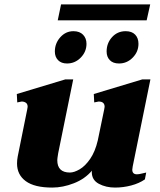

<svg xmlns="http://www.w3.org/2000/svg" viewBox="-20 -838 722 868"><path d="M643 -746H241L256 -818H659ZM228 -605Q228 -642 252.5 -669.5Q277 -697 312 -697Q340 -697 355.5 -681Q371 -665 371 -640Q371 -604 345 -577.5Q319 -551 283 -551Q257 -551 242.5 -566Q228 -581 228 -605ZM548 -697Q576 -697 591 -681.5Q606 -666 606 -640Q606 -604 580 -577.5Q554 -551 518 -551Q491 -551 476.5 -566Q462 -581 462 -605Q462 -643 486.5 -670Q511 -697 548 -697ZM599 -50Q608 -50 621.5 -53.5Q635 -57 641 -58L635 -27Q609 -9 573 0.5Q537 10 500 10Q459 10 427 -7Q395 -24 395 -60Q395 -65 396 -67Q364 -29 314 -9.5Q264 10 216 10Q136 10 96.5 -19Q57 -48 57 -99Q57 -114 60 -130L103 -343Q105 -351 105 -355Q105 -368 97 -373.5Q89 -379 78 -379Q77 -379 58 -375L56 -413L275 -479H311L243 -145Q239 -121 239 -114Q239 -58 296 -58Q315 -58 340 -72.5Q365 -87 387.5 -119.5Q410 -152 422 -203L451 -343Q453 -351 453 -355Q453 -379 426 -379Q425 -379 406 -375L404 -413L623 -479H660L580 -86Q578 -74 578 -71Q578 -50 599 -50Z"/></svg>

Font: Taviraj ExtraBold
Style: Italic
Weight: 800
Italic angle: -12°
Designer: Katatrad Team
Foundry: CadsonDemak
Version: Version 1.001